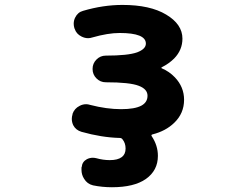

<svg xmlns="http://www.w3.org/2000/svg" viewBox="-20 -578 1040 795"><path d="M443.4 197.3Q403.3 197.3 365.2 189.5Q340.8 183.6 328.1 162.1Q317.4 145.5 317.4 125Q317.4 120.1 317.4 115.2L318.4 113.3Q320.3 91.8 339.8 81.1Q351.6 75.2 364.3 75.2Q371.1 75.2 378.9 77.1Q407.2 85 434.6 85Q467.8 85 484.4 72.3Q500 60.5 500 37.1Q500 14.6 487.3 -1Q483.4 -6.8 475.6 -6.8Q400.4 -8.8 317.4 -32.2Q293.9 -39.1 283.2 -59.6Q277.3 -72.3 277.3 -85.9Q277.3 -94.7 280.3 -104.5V-106.4Q288.1 -128.9 309.6 -139.6Q322.3 -146.5 336.9 -146.5Q344.7 -146.5 353.5 -143.6Q421.9 -126 481.4 -126Q538.1 -126 565.4 -140.6Q590.8 -154.3 590.8 -181.6Q590.8 -209 554.7 -222.7Q517.6 -237.3 418 -237.3Q395.5 -237.3 379.4 -253.4Q363.3 -269.5 363.3 -292.5Q363.3 -315.4 379.4 -331.5Q395.5 -347.7 418 -347.7Q509.8 -347.7 547.9 -361.3Q584 -375 584 -397.5Q584 -441.4 475.6 -441.4Q426.8 -441.4 362.3 -422.9Q353.5 -419.9 344.7 -419.9Q331.1 -419.9 317.4 -426.8Q295.9 -437.5 289.1 -459L288.1 -460.9Q285.2 -470.7 285.2 -479.5Q285.2 -493.2 291 -504.9Q301.8 -527.3 324.2 -533.2Q407.2 -557.6 487.3 -557.6Q601.6 -557.6 668 -517.6Q735.4 -477.5 735.4 -418Q735.4 -371.1 701.2 -335.9Q679.7 -314.5 650.4 -299.8Q648.4 -299.8 648.4 -297.4Q648.4 -294.9 650.4 -294.9Q680.7 -282.2 704.1 -257.8Q742.2 -217.8 742.2 -165Q742.2 -108.4 701.2 -69.3Q666 -35.2 611.3 -21.5Q604.5 -19.5 608.4 -13.7Q633.8 24.4 633.8 67.4Q633.8 127.9 584 163.1Q535.2 197.3 443.4 197.3Z"/></svg>

Font: Rounded Mgen+ 1m bold
Style: Bold
Weight: 700
Designer: [Source Han Sans]
Ryoko NISHIZUKA  (kana & ideographs); Paul D. Hunt (Latin, Greek & Cyrillic); Wenlong ZHANG  (bopomofo
Version: Version 1.059.20150602